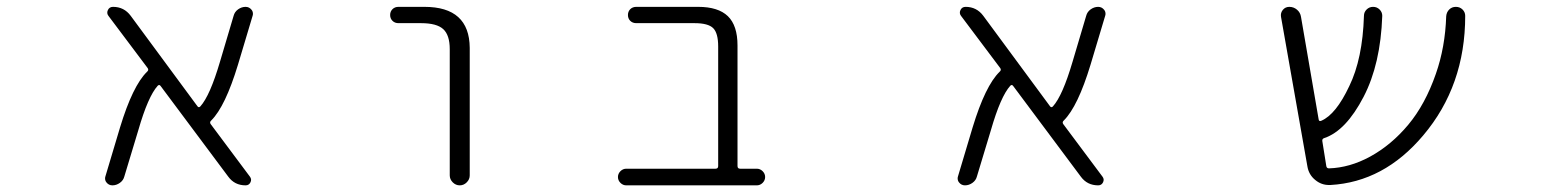

<svg xmlns="http://www.w3.org/2000/svg" viewBox="-20 -565 4540 563"><path d="M712.9 -46.9Q718.8 -39.1 714.4 -30.3Q710 -21.5 700.2 -21.5Q668 -21.5 649.4 -46.9L451.2 -312.5Q447.3 -318.4 442.4 -313.5Q414.1 -282.2 385.7 -183.6L344.7 -47.9Q341.8 -36.1 331.5 -28.8Q321.3 -21.5 309.6 -21.5Q298.8 -21.5 292 -30.3Q288.1 -35.2 288.1 -42Q288.1 -44.9 289.1 -47.9L332 -191.4Q369.1 -313.5 411.1 -354.5Q417 -359.4 413.1 -365.2L297.9 -518.6Q292 -526.4 296.4 -535.6Q300.8 -544.9 311.5 -544.9Q343.8 -544.9 363.3 -518.6L558.6 -253.9Q562.5 -248 567.4 -252.9Q595.7 -284.2 625 -383.8L665 -518.6Q668 -530.3 678.2 -537.6Q688.5 -544.9 700.2 -544.9Q710.9 -544.9 717.8 -536.1Q721.7 -531.2 721.7 -524.4Q721.7 -521.5 720.7 -518.6L677.7 -375Q640.6 -252.9 599.6 -211.9Q593.8 -207 597.7 -201.2Z M1148.4 -497.1Q1137.7 -497.1 1130.9 -503.9Q1124 -510.7 1124 -521Q1124 -531.2 1130.9 -538.1Q1137.7 -544.9 1148.4 -544.9H1224.6Q1356.4 -544.9 1357.4 -424.8V-50.8Q1357.4 -39.1 1348.6 -30.3Q1339.8 -21.5 1328.1 -21.5Q1316.4 -21.5 1307.6 -30.3Q1298.8 -39.1 1298.8 -50.8V-420.9Q1298.8 -461.9 1279.8 -479.5Q1260.7 -497.1 1214.8 -497.1Z M2085.9 -428.7Q2085.9 -467.8 2071.3 -482.4Q2056.6 -497.1 2016.6 -497.1H1845.7Q1835 -497.1 1828.1 -503.9Q1821.3 -510.7 1821.3 -521Q1821.3 -531.2 1828.1 -538.1Q1835 -544.9 1845.7 -544.9H2027.3Q2085.9 -544.9 2114.3 -517.6Q2142.6 -490.2 2142.6 -431.6V-78.1Q2142.6 -70.3 2150.4 -70.3H2199.2Q2209 -70.3 2216.3 -63Q2223.6 -55.7 2223.6 -45.9Q2223.6 -36.1 2216.3 -28.8Q2209 -21.5 2199.2 -21.5H1816.4Q1806.6 -21.5 1799.3 -28.8Q1792 -36.1 1792 -45.9Q1792 -55.7 1799.3 -63Q1806.6 -70.3 1816.4 -70.3H2078.1Q2085.9 -70.3 2085.9 -78.1Z M3212.9 -46.9Q3218.8 -39.1 3214.4 -30.3Q3210 -21.5 3200.2 -21.5Q3168 -21.5 3149.4 -46.9L2951.2 -312.5Q2947.3 -318.4 2942.4 -313.5Q2914.1 -282.2 2885.7 -183.6L2844.7 -47.9Q2841.8 -36.1 2831.5 -28.8Q2821.3 -21.5 2809.6 -21.5Q2798.8 -21.5 2792 -30.3Q2788.1 -35.2 2788.1 -42Q2788.1 -44.9 2789.1 -47.9L2832 -191.4Q2869.1 -313.5 2911.1 -354.5Q2917 -359.4 2913.1 -365.2L2797.9 -518.6Q2792 -526.4 2796.4 -535.6Q2800.8 -544.9 2811.5 -544.9Q2843.8 -544.9 2863.3 -518.6L3058.6 -253.9Q3062.5 -248 3067.4 -252.9Q3095.7 -284.2 3125 -383.8L3165 -518.6Q3168 -530.3 3178.2 -537.6Q3188.5 -544.9 3200.2 -544.9Q3210.9 -544.9 3217.8 -536.1Q3221.7 -531.2 3221.7 -524.4Q3221.7 -521.5 3220.7 -518.6L3177.7 -375Q3140.6 -252.9 3099.6 -211.9Q3093.8 -207 3097.7 -201.2Z M4268.6 -537.1Q4276.4 -529.3 4276.4 -518.6Q4276.4 -313.5 4153.3 -168Q4038.1 -31.2 3880.9 -22.5Q3878.9 -22.5 3877 -22.5Q3854.5 -22.5 3836.9 -37.1Q3817.4 -52.7 3813.5 -78.1L3736.3 -515.6Q3734.4 -527.3 3741.7 -536.1Q3749 -544.9 3760.7 -544.9Q3773.4 -544.9 3783.2 -536.6Q3793 -528.3 3794.9 -515.6L3846.7 -214.8Q3847.7 -208 3854.5 -210.9Q3897.5 -229.5 3936.5 -312.5Q3975.6 -392.6 3979.5 -518.6Q3979.5 -529.3 3987.3 -537.1Q3995.1 -544.9 4006.3 -544.9Q4017.6 -544.9 4025.4 -537.1Q4033.2 -529.3 4033.2 -518.6Q4028.3 -377 3978.5 -281.2Q3926.8 -181.6 3863.3 -160.2Q3856.4 -158.2 3857.4 -151.4L3869.1 -78.1Q3870.1 -71.3 3877 -71.3Q3937.5 -73.2 3997.1 -105.5Q4059.6 -139.6 4109.4 -199.2Q4159.2 -258.8 4190.4 -348.6Q4217.8 -426.8 4220.7 -517.6Q4221.7 -529.3 4229.5 -537.1Q4237.3 -544.9 4249 -544.9Q4260.7 -544.9 4268.6 -537.1Z"/></svg>

Font: Rounded Mgen+ 2m light
Style: Regular
Weight: 200
Designer: [Source Han Sans]
Ryoko NISHIZUKA  (kana & ideographs); Paul D. Hunt (Latin, Greek & Cyrillic); Wenlong ZHANG  (bopomofo
Version: Version 1.059.20150602